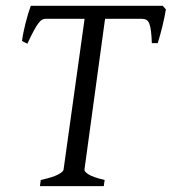

<svg xmlns="http://www.w3.org/2000/svg" viewBox="-20 -635 586 655"><path d="M334 0H116.2L119.1 -21Q161.1 -30.3 178.5 -39.8Q195.8 -49.3 196.8 -56.2L268.6 -570.8H136.2Q129.9 -570.8 124.3 -568.1Q118.7 -565.4 111.8 -556.6Q105 -547.9 95.7 -531Q86.4 -514.2 73.2 -485.8L55.2 -495.1Q56.6 -507.8 59.8 -523.7Q63 -539.6 67.1 -555.9Q71.3 -572.3 75.9 -587.6Q80.6 -603 85 -615.2H535.2L545.9 -603Q543.9 -591.3 541 -576.4Q538.1 -561.5 534.2 -545.9Q530.3 -530.3 526.1 -515.1Q522 -500 518.1 -487.8H498Q497.1 -512.2 495.1 -528.3Q493.2 -544.4 489.5 -554Q485.8 -563.5 479.7 -567.1Q473.6 -570.8 463.9 -570.8H338.4L268.1 -56.2Q267.1 -49.8 282.2 -40Q297.4 -30.3 336.9 -21Z"/></svg>

Font: Gentium Plus
Style: Italic
Weight: 400
Italic angle: -8°
Designer: J. Victor Gaultney, Annie Olsen, Iska Routamaa
Foundry: SIL International
Version: Version 1.510